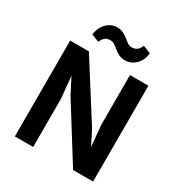

<svg xmlns="http://www.w3.org/2000/svg" viewBox="-220 -1133 1214 1289"><g transform="rotate(30 387.0 -489.0)"><path d="M83.5 0V-743H228.5L507 -303.5L562 -194L547 -359.5V-743H690V0H535L269 -426L209 -543.5L225.5 -375.5V0ZM467.5 -811.5Q439.5 -811.5 419 -821.8Q398.5 -832 382.5 -845.5Q366.5 -859 351.5 -869.5Q336.5 -880 318.5 -880Q300.5 -880 288 -874.5Q275.5 -869 266.8 -857.8Q258 -846.5 250.5 -830L192 -853Q196 -888 212.5 -916.2Q229 -944.5 255.2 -961.2Q281.5 -978 314 -978Q342 -978 362.2 -967.8Q382.5 -957.5 398.8 -944Q415 -930.5 430 -920.2Q445 -910 463 -910Q478.5 -910 491 -915Q503.5 -920 513 -931Q522.5 -942 529.5 -960L589 -936Q586.5 -899.5 569.2 -871.5Q552 -843.5 525.2 -827.5Q498.5 -811.5 467.5 -811.5Z"/></g></svg>

Font: Koeln Type Sans
Style: Bold
Weight: 700
Designer: Eben Sorkin
Foundry: Eben Sorkin
Version: Version 2.001